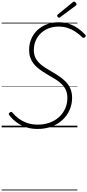

<svg xmlns="http://www.w3.org/2000/svg" viewBox="-20 -1561 1072 2354"><path d="M441 20Q371 20 314 3Q257 -14 214 -40.5Q171 -67 140.5 -96.5Q110 -126 92 -151Q87 -159 88.5 -166.5Q90 -174 99 -181Q110 -190 117.5 -189.5Q125 -189 131 -181Q163 -142 208 -108.5Q253 -75 311.5 -54Q370 -33 443 -33Q523 -33 589.5 -57.5Q656 -82 704.5 -126.5Q753 -171 779.5 -230.5Q806 -290 806 -360Q806 -413 789 -453Q772 -493 741.5 -524.5Q711 -556 669 -583Q627 -610 577 -638Q540 -660 505 -682.5Q470 -705 439.5 -731Q409 -757 386 -788.5Q363 -820 350 -859Q337 -898 337 -947Q337 -1022 363.5 -1084Q390 -1146 439 -1192Q488 -1238 554 -1263Q620 -1288 699 -1288Q766 -1288 824.5 -1269Q883 -1250 933 -1215.5Q983 -1181 1024 -1136Q1033 -1127 1031.5 -1119.5Q1030 -1112 1021 -1104Q1013 -1097 1004.5 -1097Q996 -1097 989 -1104Q949 -1143 904 -1172.5Q859 -1202 808.5 -1218.5Q758 -1235 698 -1235Q633 -1235 578 -1214Q523 -1193 482 -1154.5Q441 -1116 418 -1063.5Q395 -1011 395 -948Q395 -899 411 -861.5Q427 -824 455.5 -794Q484 -764 523.5 -738Q563 -712 610 -685Q659 -657 704.5 -626.5Q750 -596 786 -559Q822 -522 842.5 -474.5Q863 -427 864 -364Q864 -282 833 -212Q802 -142 745 -89.5Q688 -37 610.5 -8.5Q533 20 441 20ZM705 -1344Q697 -1344 689 -1352Q681 -1360 681 -1368Q681 -1370 681.5 -1373.5Q682 -1377 686 -1381L870 -1532Q875 -1536 878.5 -1538.5Q882 -1541 887 -1541Q894 -1541 901 -1536Q908 -1531 913 -1523Q918 -1515 918 -1508Q918 -1504 916.5 -1500.5Q915 -1497 910 -1493L719 -1351Q715 -1348 711.5 -1346Q708 -1344 705 -1344ZM0 763H929V773H0ZM0 -20H929V0H0ZM0 -505H929V-500H0ZM0 -1283H929V-1273H0Z"/></svg>

Font: Playwrite NL Guides
Style: Regular
Weight: 400
Designer: Veronika Burian, José Scaglione
Foundry: TypeTogether
Version: Version 1.003